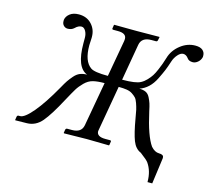

<svg xmlns="http://www.w3.org/2000/svg" viewBox="-111 -782 1151 1054"><g transform="rotate(15 464.5 -255.0)"><path d="M24 1 23 -1 26 -20Q28 -28 35 -28H44Q69 -28 115 -82.5Q161 -137 217 -236Q233 -265 242.5 -279Q252 -293 267.5 -311Q283 -329 300.5 -336Q318 -343 340 -343Q276 -368 276 -504V-535Q276 -557 266.5 -573.5Q257 -590 243 -590Q225 -590 207 -572Q193 -559 171 -559Q158 -559 148.5 -568.5Q139 -578 139 -593V-601Q142 -621 161 -636Q180 -651 212 -651Q257 -651 284.5 -621.5Q312 -592 312 -550V-544Q310 -518 310 -502Q310 -411 354 -381Q375 -366 452 -366L489 -574Q490 -578 490 -586Q490 -618 442 -618H416Q407 -618 409 -626L412 -645L414 -646Q501 -645 540 -645L669 -646L671 -645L667 -626Q665 -618 658 -618H632Q577 -618 569 -574L533 -366Q610 -366 637 -381Q654 -390 668.5 -405.5Q683 -421 692 -435Q701 -449 711 -472.5Q721 -496 725 -507.5Q729 -519 737 -544Q750 -589 789 -620Q828 -651 874 -651Q902 -651 915.5 -639Q929 -627 929 -609V-601Q925 -583 911 -571Q897 -559 882 -559Q860 -559 851 -572Q838 -590 821 -590Q806 -590 790.5 -572.5Q775 -555 768 -533Q757 -499 748.5 -478.5Q740 -458 724 -425.5Q708 -393 686 -372.5Q664 -352 637 -343Q659 -343 674 -336Q689 -329 698 -311Q707 -293 711.5 -279Q716 -265 722 -236Q751 -104 787 -53Q809 -28 833 -28Q860 -28 860 -11V-6L840 141H813V138Q813 79 784 37Q776 25 736 -5Q704 -18 688.5 -58Q673 -98 659 -180Q654 -211 650.5 -226.5Q647 -242 640 -262Q633 -282 625 -290.5Q617 -299 603.5 -308Q590 -317 571 -320Q552 -323 525 -323L481 -71Q479 -63 479 -59Q479 -28 528 -28H554Q563 -28 561 -20L558 -1L556 1Q469 -1 430 -1L301 1L299 -1L302 -20Q304 -28 312 -28H338Q392 -28 400 -71L445 -323Q405 -323 379.5 -316.5Q354 -310 332.5 -288.5Q311 -267 298.5 -246.5Q286 -226 261 -180Q210 -84 175 -42.5Q140 -1 90 0Z"/></g></svg>

Font: Linux Libertine O
Style: Italic
Weight: 400
Italic angle: -12°
Designer: Philipp H. Poll
Foundry: Philipp H. Poll
Version: Version 5.1.6